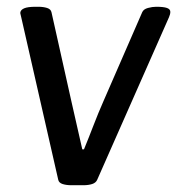

<svg xmlns="http://www.w3.org/2000/svg" viewBox="-20 -545 525 567"><path d="M442 -525Q463 -525 473 -521.5Q483 -518 483 -510Q483 -503 479 -494L267 -14Q263 -5 252 -1.5Q241 2 226 2H191Q176 2 165 -1.5Q154 -5 152 -14L42 -497Q40 -504 40 -505.5Q40 -507 40 -508Q41 -516 51.5 -520.5Q62 -525 85 -525H93Q108 -525 119 -521.5Q130 -518 132 -509L191 -245Q199 -210 207 -174.5Q215 -139 223 -104H228Q242 -138 256 -174.5Q270 -211 285 -245L400 -509Q404 -518 417 -521.5Q430 -525 441 -525Z"/></svg>

Font: Asap VF Beta
Style: Italic
Weight: 400
Italic angle: -6°
Designer: Pablo Cosgaya
Foundry: Pablo Cosgaya
Version: Version 1.007